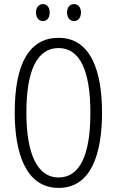

<svg xmlns="http://www.w3.org/2000/svg" viewBox="-20 -909 571 939"><path d="M156 -848C156 -822 170 -806 190 -806C209 -806 223 -821 223 -848C223 -874 209 -889 190 -889C170 -889 156 -873 156 -848ZM308 -848C308 -822 322 -806 342 -806C361 -806 376 -821 376 -848C376 -874 361 -889 342 -889C322 -889 308 -874 308 -848ZM479 -358C479 -567 421 -724 267 -724C126 -724 52 -603 52 -359C52 -165 104 10 267 10C427 10 479 -159 479 -358ZM109 -358C109 -562 160 -674 267 -674C370 -674 422 -564 422 -358C422 -149 370 -41 266 -41C164 -41 109 -154 109 -358Z"/></svg>

Font: Noto Sans Arabic ExtCond Light
Style: Regular
Weight: 300
Width: 2
Designer: Monotype Design Team, Nadine Chahine, Nizar Qandah and Khaled Hosny
Foundry: Monotype Imaging Inc.
Version: Version 2.012